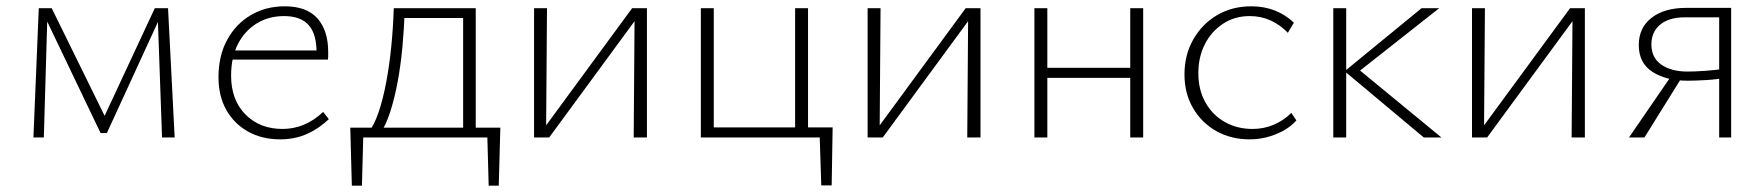

<svg xmlns="http://www.w3.org/2000/svg" viewBox="-20 -436 5596 609"><path d="M86 0 103 -410H131L119 0ZM494 0 480 -392 495 -397 319 -14H299L120 -388L122 -410H144L318 -56H306L471 -410H513L534 0Z M869 6Q811 6 767 -18.5Q723 -43 698 -87Q673 -131 673 -191Q673 -259 700.5 -309.5Q728 -360 775.5 -388Q823 -416 883 -416Q953 -416 987 -377.5Q1021 -339 1021 -271Q1021 -265 1021 -259Q1021 -253 1020 -247H984V-271Q984 -329 958.5 -357Q933 -385 881 -385Q832 -385 794 -361.5Q756 -338 734.5 -296Q713 -254 713 -196Q713 -119 758.5 -73Q804 -27 876 -27Q911 -27 943 -40Q975 -53 1005 -81L1023 -58Q997 -34 971.5 -20Q946 -6 921 0Q896 6 869 6ZM702 -247 708 -276H1013V-247Z M1148 -15Q1167 -39 1181 -80.5Q1195 -122 1205 -175Q1215 -228 1221 -288Q1227 -348 1229 -410H1264Q1262 -348 1256.5 -288Q1251 -228 1241 -175Q1231 -122 1217.5 -80.5Q1204 -39 1187 -15ZM1096 153 1091 -31H1133L1128 153ZM1109 0 1099 -31H1567L1549 0ZM1530 153 1525 -31H1567L1562 153ZM1449 0V-410H1489V0ZM1250 -379V-410H1467V-379Z M1990 0 1993 -410H2032V0ZM1674 0V-410H1715L1712 0ZM1698 0V-19L1985 -410H2009V-391L1722 0Z M2502 0V-410H2543V0ZM2222 0V-32H2523V0ZM2203 0V-410H2244V0ZM2521 0V-32H2621L2603 0ZM2585 152 2579 -32H2621L2618 152Z M3048 0 3051 -410H3090V0ZM2732 0V-410H2773L2770 0ZM2756 0V-19L3043 -410H3067V-391L2780 0Z M3565 0V-410H3606V0ZM3261 0V-410H3302V0ZM3280 -189V-221H3586V-189Z M3944 6Q3884 6 3837.5 -20.5Q3791 -47 3764 -93.5Q3737 -140 3737 -200Q3737 -262 3765 -311Q3793 -360 3840.5 -388Q3888 -416 3949 -416Q3990 -416 4024 -402.5Q4058 -389 4084 -364L4065 -332Q4041 -357 4010.5 -371Q3980 -385 3944 -385Q3896 -385 3859 -360.5Q3822 -336 3801.5 -295.5Q3781 -255 3781 -204Q3781 -151 3803.5 -111Q3826 -71 3865 -49Q3904 -27 3953 -27Q3989 -27 4020.5 -40.5Q4052 -54 4076 -78L4092 -54Q4073 -33 4048 -20Q4023 -7 3997 -0.5Q3971 6 3944 6Z M4496 0 4245 -210 4489 -410H4545L4276 -198V-227L4552 0ZM4209 0V-410H4250V0Z M4965 0 4968 -410H5007V0ZM4649 0V-410H4690L4687 0ZM4673 0V-19L4960 -410H4984V-391L4697 0Z M5433 0V-381H5323Q5274 -381 5246 -358Q5218 -335 5218 -295Q5218 -253 5249.5 -231Q5281 -209 5333 -209Q5357 -209 5391 -211.5Q5425 -214 5450 -218V-189Q5425 -184 5391 -182Q5357 -180 5333 -180Q5265 -180 5221.5 -208Q5178 -236 5178 -293Q5178 -348 5218.5 -379.5Q5259 -411 5328 -411H5471V0ZM5147 0 5285 -201 5313 -188 5196 0Z"/></svg>

Font: Ysabeau Office ExtraLight
Style: Regular
Weight: 250
Designer: Christian Thalmann (Catharsis Fonts)
Version: Version 2.001;gftools[0.9.30]; featfreeze: tnum,lnum,ss02